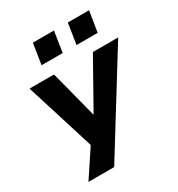

<svg xmlns="http://www.w3.org/2000/svg" viewBox="-212 -874 1100 1189"><g transform="rotate(-30 338.5 -279.5)"><path d="M70 180 210 -31 212 37 43 -503H218L306 -163H305L496 -503H677L254 180ZM430 -591 453 -739H605L581 -591ZM180 -591 203 -739H354L331 -591Z"/></g></svg>

Font: Nunito Sans 7pt SemiExpanded ExtraBold
Style: Italic
Weight: 800
Width: 6
Italic angle: -9°
Designer: Vernon Adams
Foundry: Vernon Adams
Version: Version 3.101;gftools[0.9.27]